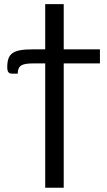

<svg xmlns="http://www.w3.org/2000/svg" viewBox="-20 -736 515 928"><path d="M463 -429.5H288V171.5H198.5V-429.5H141.5Q119.5 -429.5 105.2 -427.2Q91 -425 82.2 -419.2Q73.5 -413.5 69.8 -404Q66 -394.5 65.5 -380H38Q30 -380 25.5 -382.8Q21 -385.5 18.8 -390Q16.5 -394.5 15.8 -400Q15 -405.5 15 -411Q15 -435.5 20.5 -452Q26 -468.5 40 -478.8Q54 -489 77.8 -493.2Q101.5 -497.5 138 -497.5H198.5V-716H288V-497.5H463Z"/></svg>

Font: Lato-Regular
Style: Regular
Weight: 400
Designer: Lukasz Dziedzic with Adam Twardoch and Botio Nikoltchev
Foundry: tyPoland Lukasz Dziedzic
Version: Version 2.015; 2015-08-06; http://www.latofonts.com/